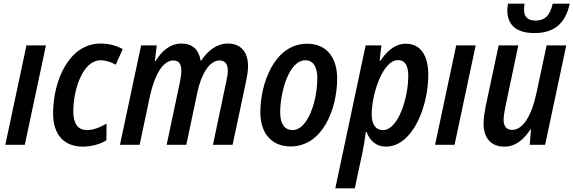

<svg xmlns="http://www.w3.org/2000/svg" viewBox="-20 -788 3121 1045"><path d="M9 0H115L230 -541H124Z M430 10C481 10 525 -4 559 -24L560 -115C523 -94 488 -80 453 -80C405 -80 379 -114 379 -181C379 -303 431 -460 528 -460C558 -460 586 -449 610 -436L648 -521C613 -540 573 -551 527 -551C355 -551 269 -348 269 -171C269 -50 333 10 430 10Z M633 0H740L795 -260C820 -376 864 -459 924 -459C954 -459 967 -439 967 -403C967 -387 964 -366 959 -340L887 0H994L1054 -284C1075 -385 1120 -459 1175 -459C1205 -459 1220 -439 1220 -403C1220 -386 1216 -364 1210 -337L1139 0H1246L1319 -344C1325 -373 1330 -402 1330 -427C1330 -506 1290 -551 1220 -551C1159 -551 1110 -511 1075 -458H1072C1062 -518 1028 -551 967 -551C906 -551 860 -510 827 -456H823L833 -541H748Z M1562 9C1735 9 1815 -193 1815 -361C1815 -479 1754 -550 1652 -550C1474 -550 1397 -335 1397 -177C1397 -60 1460 9 1562 9ZM1573 -80C1528 -80 1505 -115 1505 -176C1505 -288 1553 -460 1642 -460C1688 -460 1707 -418 1707 -364C1707 -233 1653 -80 1573 -80Z M2065 -80C2024 -80 2003 -112 2003 -165C2003 -274 2062 -461 2147 -461C2183 -461 2202 -433 2202 -374C2202 -252 2146 -80 2065 -80ZM1805 237H1911L1954 36C1960 5 1967 -34 1971 -70H1975C1992 -24 2026 10 2080 10C2227 10 2311 -210 2311 -380C2311 -497 2261 -550 2189 -550C2132 -550 2088 -513 2050 -457H2046L2056 -541H1970Z M2348 0H2454L2569 -541H2463Z M2888 -608C3001 -608 3058 -664 3081 -768H2988C2974 -702 2944 -676 2895 -676C2852 -676 2832 -697 2832 -735C2832 -746 2833 -756 2835 -768H2745C2743 -758 2741 -743 2741 -732C2741 -661 2781 -608 2888 -608ZM2726 10C2787 10 2833 -31 2867 -84H2870L2863 0H2947L3062 -541H2955L2900 -283C2873 -154 2824 -81 2768 -81C2736 -81 2721 -102 2721 -136C2721 -156 2726 -181 2731 -209L2801 -541H2694L2623 -208C2617 -176 2612 -142 2612 -116C2612 -36 2652 10 2726 10Z"/></svg>

Font: Noto Sans Display SemiCondensed Medium
Style: Italic
Weight: 500
Width: 4
Italic angle: -12°
Designer: Monotype Design Team
Foundry: Monotype Imaging Inc.
Version: Version 1.900